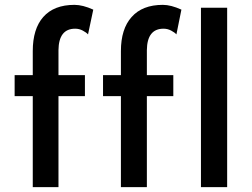

<svg xmlns="http://www.w3.org/2000/svg" viewBox="-20 -767 1032 787"><path d="M114.3 -373Q95.7 -373 40 -373Q40 -394.5 40 -459Q58.6 -459 114.3 -459Q114.3 -483.4 114.3 -557.6Q114.3 -648.4 157.2 -697.3Q201.2 -747.1 285.2 -747.1Q319.3 -747.1 362.3 -727.5Q355.5 -694.3 340.8 -626Q334 -633.8 319.3 -641.6Q304.7 -649.4 288.1 -649.4Q220.7 -649.4 219.7 -561.5Q219.7 -527.3 219.7 -459Q247.1 -459 328.1 -459Q328.1 -437.5 328.1 -373Q300.8 -373 219.7 -373Q219.7 -279.3 219.7 0Q193.4 0 114.3 0Q114.3 -92.8 114.3 -373ZM475.6 -373Q457 -373 402.3 -373Q402.3 -394.5 402.3 -459Q420.9 -459 475.6 -459Q475.6 -483.4 475.6 -557.6Q475.6 -648.4 519.5 -697.3Q563.5 -747.1 647.5 -747.1Q680.7 -747.1 723.6 -727.5Q716.8 -694.3 703.1 -626Q696.3 -633.8 681.6 -641.6Q667 -649.4 650.4 -649.4Q583 -649.4 582 -561.5Q582 -527.3 582 -459Q609.4 -459 690.4 -459Q690.4 -437.5 690.4 -373Q663.1 -373 582 -373Q582 -279.3 582 0Q555.7 0 475.6 0Q475.6 -92.8 475.6 -373ZM803.7 -735.4Q831.1 -735.4 911.1 -735.4Q911.1 -550.8 911.1 0Q883.8 0 803.7 0Q803.7 -183.6 803.7 -735.4Z"/></svg>

Font: Alata=Ham
Style: Regular
Weight: 400
Designer: Spyros Zevelakis, Eben Sorkin
Version: Version 1.004